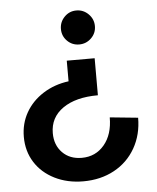

<svg xmlns="http://www.w3.org/2000/svg" viewBox="-52 -581 669 816"><g transform="rotate(-5 282.5 -173.0)"><path d="M159 -25Q159 26 190.5 58Q222 90 273 90Q332 90 369 46Q406 2 406 -71L526 -59Q526 13 493.5 70Q461 127 403 158.5Q345 190 271 190Q203 190 149 163Q95 136 65 88.5Q35 41 35 -20Q35 -77 61.5 -123.5Q88 -170 136 -200.5Q184 -231 245 -239V-327H364V-169Q269 -169 214 -130.5Q159 -92 159 -25ZM304 -536Q334 -536 355.5 -514.5Q377 -493 377 -463Q377 -433 355.5 -412Q334 -391 304 -391Q274 -391 253 -412Q232 -433 232 -463Q232 -493 253 -514.5Q274 -536 304 -536Z"/></g></svg>

Font: MedMera Sans Semibold
Style: Regular
Weight: 600
Designer: Kasper Nordkvist
Foundry: UNCUT.wtf
Version: Version 1.300